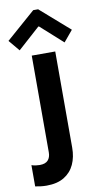

<svg xmlns="http://www.w3.org/2000/svg" viewBox="-143 -822 577 1085"><g transform="rotate(-10 145.0 -280.0)"><path d="M33.4 215.1Q17.5 215.1 0.6 213.2Q-16.3 211.3 -31.7 208.1V86.1Q-20.5 90.1 -7.7 91.9Q5 93.6 14.9 93.6Q47.7 93.6 62.6 77.1Q77.6 60.5 77.6 32.3V-523.1H212.4V29.1Q212.4 82.5 193.2 124.5Q174 166.5 134.4 190.8Q94.7 215.1 33.4 215.1ZM15.6 -564.3 -37.4 -627.8 130.4 -774.7H158.5L326.3 -627.8L273.3 -564.3L146.4 -678.3H142.5Z"/></g></svg>

Font: Reddit Sans
Style: Regular
Weight: 400
Designer: Stephen Hutchings
Foundry: Reddit
Version: Version 1.014